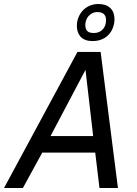

<svg xmlns="http://www.w3.org/2000/svg" viewBox="-43 -934 679 954"><path d="M-22.9 0 341.8 -675.8H457L543 0H451.2L430.2 -175.8H167L70.8 0ZM208 -257.8H419.9L381.8 -586.9ZM525.9 -838.9Q525.9 -818.4 519 -798.8Q512.2 -779.3 498.8 -763.9Q485.4 -748.5 464.8 -739.3Q444.3 -730 417 -730Q395 -730 379.9 -736.3Q364.7 -742.7 355.7 -753.4Q346.7 -764.2 342.8 -777.8Q338.9 -791.5 338.9 -806.2Q338.9 -827.6 346.7 -847.2Q354.5 -866.7 368.4 -881.6Q382.3 -896.5 402.1 -905.3Q421.9 -914.1 445.8 -914.1Q484.4 -914.1 505.1 -894Q525.9 -874 525.9 -838.9ZM423.8 -770Q450.2 -770 467 -787.4Q483.9 -804.7 483.9 -835Q483.9 -853 473.6 -863.5Q463.4 -874 440.9 -874Q426.3 -874 415 -868.2Q403.8 -862.3 396.2 -853.3Q388.7 -844.2 384.8 -832.8Q380.9 -821.3 380.9 -810.1Q380.9 -791.5 389.9 -780.8Q398.9 -770 423.8 -770Z"/></svg>

Font: Clear Sans
Style: Italic
Weight: 400
Italic angle: -12°
Foundry: Intel Corporation
Version: Version 1.00